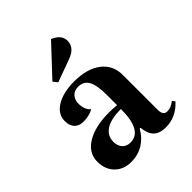

<svg xmlns="http://www.w3.org/2000/svg" viewBox="-152 -578 672 672"><g transform="rotate(-45 183.5 -242.5)"><path d="M89 -209Q68 -209 56 -221.5Q44 -234 44 -257Q44 -291 77.5 -311.5Q111 -332 165 -332Q229 -332 265.5 -304Q302 -276 302 -228V-55Q302 -27 322 -27Q341 -27 359 -42L367 -32Q330 9 279 9Q249 9 233.5 -6Q218 -21 215 -53H211Q195 -24 168.5 -7.5Q142 9 108 9Q70 9 47 -14.5Q24 -38 24 -76Q24 -119 65 -144Q106 -169 176 -169Q189 -169 213 -167V-217Q213 -266 201 -287.5Q189 -309 162 -309Q143 -309 132 -297Q121 -285 121 -266Q121 -236 139 -221Q118 -209 89 -209ZM213 -148Q163 -148 138 -131.5Q113 -115 113 -85Q113 -65 124 -53Q135 -41 154 -41Q213 -41 213 -148ZM250 -449Q250 -414 206 -399L124 -369L111 -385L213 -494Q250 -479 250 -449Z"/></g></svg>

Font: Katibeh
Style: Regular
Weight: 400
Designer: Arabic design by Kourosh Beigpour, Latin design by Eduardo Tunni, engineering by Lasse Fister
Version: Version 1.000